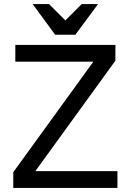

<svg xmlns="http://www.w3.org/2000/svg" viewBox="-20 -920 640 940"><path d="M45 0H555V-82H153L545 -623V-700H55V-618H437L45 -77ZM250 -750H349L460 -900H380L300 -820L220 -900H140Z"/></svg>

Font: Golos Text VF
Style: Regular
Weight: 400
Designer: A.Korolkova, Vitaly Kuzmin
Foundry: ParaType Ltd
Version: Version 2.005